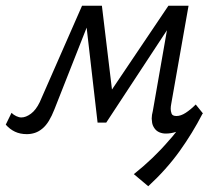

<svg xmlns="http://www.w3.org/2000/svg" viewBox="-40 -459 751 667"><path d="M425 146Q494 91 546 30Q560 15 572 -1Q554 5 536 5Q524 5 513.5 0.5Q503 -4 496.5 -13.5Q490 -23 488.5 -32.5Q487 -42 487 -47Q487 -59 491 -74L540 -354L329 -33H299L261 -363L149 -79Q140 -56 130 -39.5Q120 -23 107.5 -12.5Q95 -2 81.5 2.5Q68 7 53 7Q30 7 12 -1.5Q-6 -10 -20 -26L0 -67Q7 -60 16.5 -55.5Q26 -51 34 -51Q50 -51 67.5 -64Q85 -77 98 -104L245 -439H314L349 -148L545 -439H615L555 -99Q553 -89 553 -81Q553 -73 556 -64.5Q559 -56 573 -56Q588 -56 605 -67Q622 -78 640 -96L665 -65Q664 -64 663 -63Q629 3 584 66Q538 130 475 188Z"/></svg>

Font: Isabella Sans
Style: Italic
Weight: 400
Italic angle: -12°
Designer: Christian Thalmann (Catharsis Fonts), Cristiano Sobral
Foundry: The Isabella Sans Project Authors
Version: Version 2.026; ttfautohint (v1.8.4.7-5d5b-dirty)